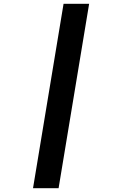

<svg xmlns="http://www.w3.org/2000/svg" viewBox="-20 -843 640 1006"><path d="M153 143 313 -823H447L287 143Z"/></svg>

Font: Iosevka Slab XBdEx
Style: Italic
Weight: 800
Width: 7
Italic angle: -9°
Monospace: yes
Designer: Belleve Invis
Foundry: Belleve Invis
Version: Version 11.1.1; ttfautohint (v1.8.3)